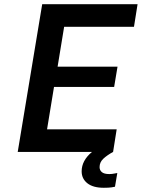

<svg xmlns="http://www.w3.org/2000/svg" viewBox="-20 -720 672 910"><path d="M284 -593 253 -404H537L521 -308H236L203 -107H533L516 0Q487 16 469.5 32.5Q452 49 452 72Q452 87 463 96Q474 105 498 105Q511 105 522 102.5Q533 100 536 100L525 165Q521 166 508.5 168Q496 170 472 170Q421 170 394 148.5Q367 127 367 92Q367 41 416 0H64L180 -700H632L615 -593Z"/></svg>

Font: Be Vietnam SemiBold
Style: Italic
Weight: 600
Italic angle: -9.556°
Designer: Gabriel Lam
Foundry: TypeRant
Version: Version 3.000